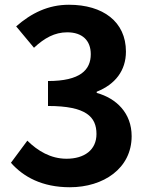

<svg xmlns="http://www.w3.org/2000/svg" viewBox="-20 -774 629 808"><path d="M274 14C415 14 534 -65 534 -201C534 -298 470 -360 387 -383V-388C465 -419 510 -477 510 -557C510 -683 413 -754 270 -754C183 -754 112 -719 48 -663L123 -573C167 -614 210 -638 263 -638C326 -638 362 -604 362 -546C362 -480 318 -433 182 -433V-328C343 -328 386 -282 386 -210C386 -143 335 -106 260 -106C193 -106 139 -139 95 -182L26 -89C78 -30 157 14 274 14Z"/></svg>

Font: DAIFUKU Sans JP
Style: Bold
Weight: 700
Designer: Original font ‘Source Han Sans JP’ : Ryoko NISHIZUKA  (kana, bopomofo & ideographs); Paul D. Hunt (Latin, Greek & Cyrill
Foundry: Daifuku
Version: Version 1.001